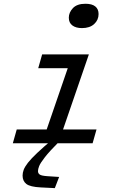

<svg xmlns="http://www.w3.org/2000/svg" viewBox="-20 -750 654 1005"><path d="M359.5 -465.3H445.2L285.1 0H199.5ZM200.6 -465.3H406.2L385.7 -393H180.1ZM67.6 -72.3H485.2L464.7 0H47.1ZM408.9 -602.9Q377.7 -602.9 359 -616.7Q340.2 -630.6 340.2 -657.3Q340.2 -684.5 361.6 -707.4Q383 -730.3 427.2 -730.3Q461.5 -730.3 478.7 -716.4Q496 -702.6 496 -676.5Q496 -645.4 472.9 -624.1Q449.8 -602.9 408.9 -602.9ZM98.2 169.1Q98.2 154.4 104 138.7Q109.8 123.1 126.2 101.9Q142.7 80.8 175.4 49.8Q208.1 18.8 262.7 -26.9L291.3 -10.5Q238 43.1 214.6 73.4Q191.1 103.6 185 119.4Q178.8 135.2 178.8 145.6Q178.8 157.4 188.2 163.8Q197.6 170.2 228 172.2L289.5 176.2L267 234.7L193 231Q137.7 228.3 117.9 212.8Q98.2 197.4 98.2 169.1Z"/></svg>

Font: Intel One Mono Light
Style: Italic
Weight: 300
Italic angle: -16°
Monospace: yes
Designer: Fred Shallcrass
Foundry: Frere-Jones Type LLC
Version: Version 1.004